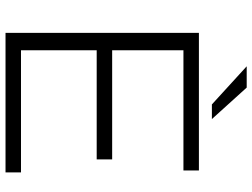

<svg xmlns="http://www.w3.org/2000/svg" viewBox="-129 -784 913 695"><g transform="rotate(90 327.5 -436.5)"><path d="M99 0V-700H597V-644H162V-386H557V-330H162V-56H604V0ZM411 -747H358L220 -873H297Z"/></g></svg>

Font: REM Medium ExtraLight
Style: Regular
Weight: 250
Version: Version 1.005;gftools[0.9.28]